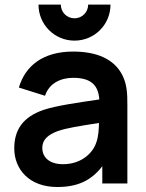

<svg xmlns="http://www.w3.org/2000/svg" viewBox="-20 -772 616 808"><path d="M221 15C307 15 364.5 -12.5 410.5 -72.5V0H516V-331.5C516 -378 514.5 -416.5 495.5 -454.5C460 -526 383.5 -555 287.5 -555C160.5 -555 86 -494.5 59.5 -403.5L169.5 -369C187.5 -424 239 -444.5 287.5 -444.5C361 -444.5 393.5 -415.5 398 -353.5C303.5 -339.5 220 -328 163 -309.5C77.5 -280 40 -226.5 40 -148C40 -59 103.5 15 221 15ZM142 -752.5C142 -668.5 209.5 -601 293.5 -601C377.5 -601 445 -668.5 445 -752.5H351C351 -720.5 325.5 -695 293.5 -695C261.5 -695 236 -720.5 236 -752.5ZM158 -149.5C158 -184.5 182 -205 223.5 -220.5C261.5 -233.5 310.5 -241 396.5 -254.5C396 -229.5 394.5 -195 384.5 -170.5C372.5 -133 327 -81 245 -81C188 -81 158 -110 158 -149.5Z"/></svg>

Font: Manrope
Style: Bold
Weight: 700
Designer: Mikhail Sharanda
Foundry: Mikhail Sharanda
Version: Version 4.505;FEAKit 1.0